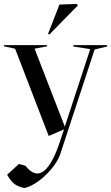

<svg xmlns="http://www.w3.org/2000/svg" viewBox="-60 -697 559 966"><path d="M185 -13 262 -46 243 11C196 155 137 225 68 137L35 128L-24 182C2 229 24 240 62 249C127 237 220 148 243 79L416 -448L479 -463V-470H309V-463L394 -450L266 -60L114 -452L177 -464V-470H-40V-464L16 -452ZM188 -523 332 -670V-671L324 -677L239 -674L182 -527Z"/></svg>

Font: Mazius Display
Style: Regular
Weight: 400
Designer: Alberto Casagrande & Collletttivo
Foundry: Collletttivo
Version: Version 2.000;Glyphs 3.2 (3217)